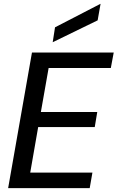

<svg xmlns="http://www.w3.org/2000/svg" viewBox="-20 -971 607 991"><path d="M22 0 145 -700H567L552 -620H231L191 -393H482L469 -315H177L136 -80H457L443 0ZM252 -753 264 -830 498 -951H499L484 -866Z"/></svg>

Font: DM Sans 28pt Medium
Style: Italic
Weight: 500
Italic angle: -10°
Version: Version 4.004;gftools[0.9.30]